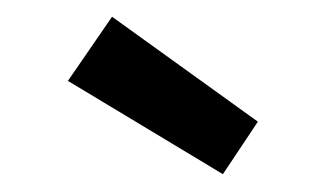

<svg xmlns="http://www.w3.org/2000/svg" viewBox="-20 -751 364 225"><path d="M59.6 -656.2 111.3 -731.4 282.2 -608.4 241.2 -546.9Z"/></svg>

Font: Yaldevi Colombo SemiBold
Style: Regular
Weight: 600
Designer: Sol Matas, Denzil Rajitha, Kosala Senevirathne and Pathum Egodawatta
Foundry: Mooniak
Version: Version 1.020 ; ttfautohint (v1.6)